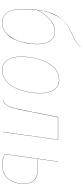

<svg xmlns="http://www.w3.org/2000/svg" viewBox="494 -1261 776 1804"><g transform="rotate(90 882.0 -359.0)"><path d="M275.9 -486.8Q334 -486.8 364.5 -443.4Q395 -399.9 395 -324.2Q395 -284.2 389.2 -241.9Q383.3 -199.7 368.4 -153.8Q353.5 -107.9 331.3 -72.5Q309.1 -37.1 272.7 -14.2Q236.3 8.8 190.9 8.8Q129.9 8.8 97.4 -39.6Q64.9 -87.9 64.9 -181.2Q64.9 -248 70.3 -301.8Q75.7 -355.5 90.1 -409.9Q104.5 -464.4 128.4 -505.9Q152.3 -547.4 191.4 -582.8Q230.5 -618.2 283.2 -641.1Q336.9 -664.6 366.7 -682.4Q396.5 -700.2 418.9 -727.1L419.9 -725.1Q396.5 -698.2 368.2 -681.2Q339.8 -664.1 285.2 -640.1Q233.4 -617.7 195.3 -585.2Q157.2 -552.7 133.5 -510.7Q109.9 -468.8 95.9 -424.1Q82 -379.4 74.2 -323.2Q108.9 -392.6 162.1 -439.7Q215.3 -486.8 275.9 -486.8ZM190.9 6.8Q228.5 6.8 260 -9Q291.5 -24.9 312.7 -52Q334 -79.1 350.1 -112.5Q366.2 -146 375.2 -184.1Q384.3 -222.2 388.7 -257.3Q393.1 -292.5 393.1 -325.2Q393.1 -398.9 363.3 -441.9Q333.5 -484.9 275.9 -484.9Q215.8 -484.9 162.6 -437.7Q109.4 -390.6 74.2 -318.8Q66.9 -246.1 66.9 -181.2Q66.9 -88.4 98.4 -40.8Q129.9 6.8 190.9 6.8Z M639.6 8.8Q578.1 8.8 544.9 -38.3Q511.7 -85.4 511.7 -169.9Q511.7 -207.5 517.1 -247.1Q522.5 -286.6 533 -327.1Q543.5 -367.7 561.5 -403.3Q579.6 -439 602.8 -466.8Q626 -494.6 658.7 -510.7Q691.4 -526.9 729.5 -526.9Q790.5 -526.9 823.5 -480.7Q856.4 -434.6 856.4 -350.1Q856.4 -305.2 849.6 -258.1Q842.8 -210.9 826.2 -162.6Q809.6 -114.3 785.4 -76.7Q761.2 -39.1 723.4 -15.1Q685.5 8.8 639.6 8.8ZM639.6 6.8Q685.5 6.8 722.9 -16.8Q760.3 -40.5 784.2 -77.9Q808.1 -115.2 824.5 -163.6Q840.8 -211.9 847.7 -258.5Q854.5 -305.2 854.5 -350.1Q854.5 -433.6 822.3 -479.2Q790 -524.9 729.5 -524.9Q691.4 -524.9 658.9 -508.8Q626.5 -492.7 603.5 -464.8Q580.6 -437 562.7 -401.9Q544.9 -366.7 534.4 -326.2Q523.9 -285.6 518.8 -246.6Q513.7 -207.5 513.7 -169.9Q513.7 -85.9 546.1 -39.6Q578.6 6.8 639.6 6.8Z M1293.9 -517.1 1221.7 0H1219.7L1292 -515.1H1082L1025.9 -233.9Q1014.2 -175.8 1006.8 -144Q999.5 -112.3 990.7 -83Q981.9 -53.7 972.7 -39.3Q963.4 -24.9 951.7 -14.9Q939.9 -4.9 922.9 1V-1Q962.4 -14.6 979.5 -57.1Q996.6 -99.6 1023.9 -234.9L1079.6 -517.1Z M1564.5 -328.1Q1707.5 -328.1 1707.5 -193.8Q1707.5 -165.5 1702.4 -138.7Q1697.3 -111.8 1684.6 -85Q1671.9 -58.1 1652.6 -38.1Q1633.3 -18.1 1602.5 -5.1Q1571.8 7.8 1533.2 8.8Q1481 10.3 1427.2 -15.1L1497.6 -517.1H1499.5L1473.1 -328.1ZM1533.2 6.8Q1571.8 5.9 1602.1 -7.1Q1632.3 -20 1651.4 -39.8Q1670.4 -59.6 1682.9 -86.2Q1695.3 -112.8 1700.4 -139.2Q1705.6 -165.5 1705.6 -193.8Q1705.6 -326.2 1564.5 -326.2H1472.7L1429.2 -16.1Q1482.4 8.3 1533.2 6.8Z"/></g></svg>

Font: Fira Sans Compressed Two
Style: Italic
Weight: 100
Width: 3
Italic angle: -8°
Designer: Carrois Corporate & Edenspiekermann AG
Foundry: Carrois Corporate GbR & Edenspiekermann AG
Version: Version 4.203;PS 004.203;hotconv 1.0.88;makeotf.lib2.5.64775